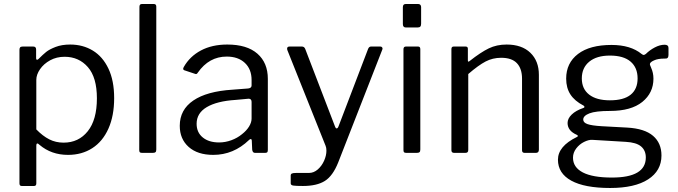

<svg xmlns="http://www.w3.org/2000/svg" viewBox="-20 -762 3379 957"><path d="M160 -515V-473Q160 -464 165 -464Q168 -464 173 -469Q194 -490 210 -503Q226 -516 257 -528Q288 -540 330 -540Q393 -540 442.5 -510Q492 -480 520.5 -420Q549 -360 549 -273Q549 -185 520.5 -121Q492 -57 440 -23.5Q388 10 319 10Q236 10 177 -40Q170 -47 166 -47Q161 -47 161 -34V152Q161 165 150 165H88Q77 165 77 152V-514Q77 -522 80.5 -526Q84 -530 93 -530H146Q160 -530 160 -515ZM297 -51Q372 -51 417.5 -108Q463 -165 463 -272Q463 -376 418 -427.5Q373 -479 302 -479Q262 -479 230 -461.5Q198 -444 179.5 -417Q161 -390 161 -364V-117Q193 -84 225.5 -67.5Q258 -51 297 -51Z M759 -17Q759 -7 755 -3.5Q751 0 741 0H689Q680 0 677 -3Q674 -6 674 -14L675 -728Q675 -742 687 -742H747Q759 -742 759 -729Z M1043 10Q965 10 920.5 -29.5Q876 -69 876 -135Q876 -215 943.5 -261Q1011 -307 1139 -315L1217 -321Q1234 -323 1234 -336V-363Q1234 -417 1200.5 -448.5Q1167 -480 1110 -480Q1022 -480 966 -400Q963 -395 960 -393.5Q957 -392 952 -394L898 -412Q893 -414 893 -419Q893 -422 896 -428Q926 -481 981.5 -510.5Q1037 -540 1113 -540Q1211 -540 1263 -494.5Q1315 -449 1315 -369V-15Q1315 -6 1312 -3Q1309 0 1301 0H1251Q1239 0 1237 -16L1235 -62Q1234 -69 1230 -69Q1226 -69 1221 -64Q1144 10 1043 10ZM1219 -270 1154 -264Q1061 -258 1010.5 -228Q960 -198 960 -145Q960 -102 990.5 -77Q1021 -52 1072 -52Q1103 -52 1133 -63Q1163 -74 1186 -93Q1209 -111 1221.5 -131.5Q1234 -152 1234 -171V-254Q1234 -270 1219 -270Z M1429 152V113Q1429 106 1434.5 103Q1440 100 1457 100H1520Q1544 100 1564 82.5Q1584 65 1595.5 39Q1607 13 1607 -11Q1607 -26 1603 -35L1412 -513Q1411 -515 1411 -519Q1411 -530 1423 -530H1485Q1496 -530 1501 -519L1650 -131Q1653 -122 1658 -122Q1664 -122 1668 -134L1815 -519Q1820 -530 1829 -530H1876Q1882 -530 1885 -525.5Q1888 -521 1886 -516L1666 47Q1639 115 1599 140Q1559 165 1490 165Q1455 165 1442 163Q1429 161 1429 152Z M2079 -644Q2079 -634 2075 -629.5Q2071 -625 2061 -625H2003Q1988 -625 1988 -642V-726Q1988 -742 2002 -742H2065Q2071 -742 2075 -738Q2079 -734 2079 -727ZM2075 -17Q2075 -7 2071 -3.5Q2067 0 2057 0H2006Q1997 0 1994 -3Q1991 -6 1991 -14V-516Q1991 -530 2003 -530H2064Q2075 -530 2075 -517Z M2230 -13V-517Q2230 -530 2241 -530H2301Q2312 -530 2312 -519V-461Q2312 -450 2321 -458Q2377 -502 2416.5 -521Q2456 -540 2505 -540Q2581 -540 2623.5 -499Q2666 -458 2666 -389V-16Q2666 0 2651 0H2595Q2582 0 2582 -13V-370Q2582 -420 2556.5 -447Q2531 -474 2478 -474Q2436 -474 2400.5 -455.5Q2365 -437 2314 -393V-15Q2314 -7 2310.5 -3.5Q2307 0 2299 0H2244Q2230 0 2230 -13Z M3312 -523V-488Q3312 -478 3307.5 -473.5Q3303 -469 3292 -470Q3259 -470 3240 -461Q3216 -451 3220 -438Q3221 -434 3226 -423Q3231 -412 3234 -398.5Q3237 -385 3237 -370Q3237 -299 3181.5 -254Q3126 -209 3020 -209Q2949 -209 2918 -197Q2887 -185 2887 -166Q2887 -151 2908 -143.5Q2929 -136 2978 -133L3107 -126Q3193 -121 3235 -85Q3277 -49 3277 13Q3277 89 3210.5 132Q3144 175 3021 175Q2894 175 2827.5 138.5Q2761 102 2761 34Q2761 -33 2855 -79Q2866 -84 2855 -90Q2809 -110 2809 -149Q2809 -171 2829.5 -191Q2850 -211 2888 -224Q2893 -225 2893 -229Q2893 -234 2888 -236Q2844 -259 2823 -291.5Q2802 -324 2802 -370Q2802 -448 2861 -493Q2920 -538 3028 -538Q3123 -538 3178 -493Q3185 -488 3188 -488Q3192 -488 3199 -493Q3218 -512 3243.5 -525.5Q3269 -539 3293 -539Q3312 -539 3312 -523ZM3158 -371Q3158 -425 3123 -455Q3088 -485 3020 -485Q2954 -485 2917 -454.5Q2880 -424 2880 -371Q2880 -319 2916.5 -290.5Q2953 -262 3020 -262Q3089 -262 3123.5 -290Q3158 -318 3158 -371ZM2932 -65Q2914 -66 2891 -54.5Q2868 -43 2852 -22Q2836 -1 2836 24Q2836 72 2885 97.5Q2934 123 3030 123Q3199 123 3199 23Q3199 -12 3175.5 -32Q3152 -52 3099 -55Z"/></svg>

Font: Libre Franklin
Style: Regular
Weight: 400
Designer: Pablo Impallari, Rodrigo Fuenzalida
Foundry: Impallari Type
Version: Version 1.002; ttfautohint (v1.5)